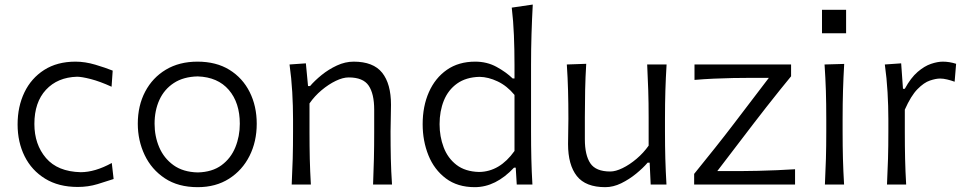

<svg xmlns="http://www.w3.org/2000/svg" viewBox="-20 -794 4160 826"><path d="M314.5 10.3Q231.9 10.3 174.1 -25.4Q116.2 -61 85.9 -121.8Q55.7 -182.6 55.7 -258.8Q55.7 -335.4 85 -396.5Q114.3 -457.5 170.2 -493.2Q226.1 -528.8 304.7 -528.8Q346.2 -528.8 390.4 -515.6Q434.6 -502.4 464.8 -490.2L460 -420.9Q409.7 -443.8 370.4 -453.9Q331.1 -463.9 311.5 -463.9Q227.5 -461.4 177.7 -407.7Q127.9 -354 127.9 -260.7Q127.9 -172.4 178 -114Q228 -55.7 327.1 -53.2Q388.7 -53.2 460.9 -92.8L468.8 -23.9Q440.4 -14.2 399.9 -2Q359.4 10.3 314.5 10.3Z M830.6 11.2Q746.6 11.2 689.2 -26.9Q631.8 -64.9 602.3 -127.2Q572.8 -189.5 572.8 -261.7Q572.8 -339.4 604.5 -399.7Q636.2 -460 693.8 -494.4Q751.5 -528.8 829.6 -528.8Q910.2 -528.8 967 -493.7Q1023.9 -458.5 1054.2 -397.9Q1084.5 -337.4 1084.5 -261.7Q1084.5 -185.1 1053.5 -123.3Q1022.5 -61.5 965.3 -25.1Q908.2 11.2 830.6 11.2ZM830.6 -52.2Q893.1 -53.7 933.1 -83.3Q973.1 -112.8 992.4 -160.2Q1011.7 -207.5 1011.7 -261.7Q1011.7 -352.1 964.4 -407.2Q917 -462.4 830.6 -465.3Q769 -463.9 727.8 -436.8Q686.5 -409.7 665.8 -364.3Q645 -318.8 645 -261.7Q645 -207.5 665 -160.4Q685.1 -113.3 726.3 -83.5Q767.6 -53.7 830.6 -52.2Z M1234.9 0Q1237.8 -57.6 1239.3 -111.1Q1240.7 -164.6 1240.7 -228.5V-280.8Q1240.7 -337.4 1237.3 -397.5Q1233.9 -457.5 1225.6 -516.6L1295.9 -521.5L1305.2 -423.8H1314Q1333.5 -446.8 1363.5 -471.2Q1393.6 -495.6 1429.4 -512.2Q1465.3 -528.8 1501.5 -528.8Q1585.9 -528.8 1624 -481.2Q1662.1 -433.6 1662.1 -343.3Q1662.1 -310.1 1661.1 -280.8Q1660.2 -251.5 1660.2 -228.5Q1660.2 -164.6 1661.4 -111.1Q1662.6 -57.6 1666.5 0H1585Q1587.4 -57.6 1588.6 -110.8Q1589.8 -164.1 1589.8 -226.1V-322.3Q1589.8 -390.6 1565.9 -425.8Q1542 -460.9 1480 -460.9Q1455.1 -460.9 1424.3 -446Q1393.6 -431.2 1363.5 -406Q1333.5 -380.9 1311.5 -349.1V-226.1Q1311.5 -164.1 1312.7 -110.8Q1314 -57.6 1317.4 0Z M2022.5 11.2Q1948.2 11.2 1898.2 -26.4Q1848.1 -64 1823.2 -125.7Q1798.3 -187.5 1798.3 -259.8Q1798.3 -336.9 1825.2 -397.7Q1852.1 -458.5 1902.6 -493.7Q1953.1 -528.8 2024.4 -528.8Q2075.2 -528.8 2116.2 -506.3Q2157.2 -483.9 2185.5 -456.5H2193.4V-515.1Q2193.4 -581.1 2190.9 -642.1Q2188.5 -703.1 2181.6 -761.2L2272 -774.4Q2268.6 -710.9 2266.6 -647.2Q2264.6 -583.5 2264.6 -515.1V-228.5Q2264.6 -164.6 2265.9 -111.1Q2267.1 -57.6 2270.5 0H2203.1L2198.7 -72.8H2191.4Q2112.8 11.2 2022.5 11.2ZM2041 -54.2Q2129.9 -55.2 2193.4 -144.5V-385.7Q2161.1 -424.8 2120.8 -443.8Q2080.6 -462.9 2043 -463.4Q1984.9 -461.9 1946.5 -434.6Q1908.2 -407.2 1889.6 -361.6Q1871.1 -315.9 1871.1 -259.8Q1871.1 -206.5 1888.7 -160.2Q1906.2 -113.8 1943.8 -84.7Q1981.4 -55.7 2041 -54.2Z M2584 11.2Q2499.5 11.2 2461.7 -36.6Q2423.8 -84.5 2423.8 -174.3Q2423.8 -207.5 2424.6 -233.2Q2425.3 -258.8 2425.3 -282.7Q2425.3 -349.6 2423.8 -404.3Q2422.4 -459 2418.5 -516.6L2502 -519.5Q2498.5 -461.9 2497.3 -406.7Q2496.1 -351.6 2496.1 -289.6V-194.8Q2496.1 -126.5 2519.8 -91.3Q2543.5 -56.2 2605.5 -56.2Q2628.4 -56.2 2658.4 -70.8Q2688.5 -85.4 2718.5 -110.8Q2748.5 -136.2 2770.5 -167.5V-289.6Q2770.5 -351.6 2768.8 -405.3Q2767.1 -459 2764.2 -516.6H2847.7Q2844.2 -459 2842.5 -404.3Q2840.8 -349.6 2840.8 -282.7V-228.5Q2840.8 -164.6 2842.3 -111.1Q2843.8 -57.6 2847.2 0H2779.3L2774.9 -94.2H2766.1Q2746.6 -71.3 2716.8 -46.9Q2687 -22.5 2652.6 -5.6Q2618.2 11.2 2584 11.2Z M2966.3 0V-45.9Q3012.7 -103 3056.4 -158Q3100.1 -212.9 3137.2 -261.7L3287.6 -459H3202.6Q3173.8 -459 3133.8 -458.3Q3093.8 -457.5 3050.3 -455.6Q3006.8 -453.6 2967.8 -450.2V-516.6H3383.3V-465.8Q3362.3 -440.4 3334.5 -405.8Q3306.6 -371.1 3277.3 -333.7Q3248 -296.4 3222.2 -262.7L3065.9 -58.1H3172.4Q3201.7 -58.1 3241.2 -59.1Q3280.8 -60.1 3322.8 -61.8Q3364.7 -63.5 3400.4 -65.9V0Z M3516.3 -751.8H3620V-650.8H3516.3ZM3528.8 0Q3531.7 -57.6 3533.2 -111.1Q3534.7 -164.6 3534.7 -228.5V-280.8Q3534.7 -348.6 3533 -403.8Q3531.2 -459 3527.3 -516.6L3611.8 -519Q3608.4 -460.9 3606.7 -405Q3605 -349.1 3605 -280.8V-228.5Q3605 -164.6 3606.4 -111.1Q3607.9 -57.6 3611.3 0Z M3795.9 0Q3798.8 -57.6 3800.3 -111.1Q3801.8 -164.6 3801.8 -228.5V-280.8Q3801.8 -337.4 3798.3 -397.5Q3794.9 -457.5 3786.6 -516.6L3856.9 -521.5L3864.7 -412.1H3872.6Q3898.4 -459.5 3927.7 -484.6Q3957 -509.8 3985.4 -519.3Q4013.7 -528.8 4036.1 -528.8Q4064.5 -528.8 4093.3 -519.5L4086.9 -442.4Q4071.3 -448.2 4054.7 -452.1Q4038.1 -456.1 4024.4 -456.1Q4006.3 -456.1 3980.7 -447.5Q3955.1 -439 3927 -410.4Q3898.9 -381.8 3872.6 -322.3V-226.1Q3872.6 -164.1 3873.8 -110.8Q3875 -57.6 3878.4 0Z"/></svg>

Font: Pinar-DS3-FD Regular
Style: Regular
Weight: 400
Designer: Amin Abedi
Version: Version 3.000